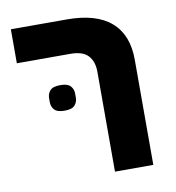

<svg xmlns="http://www.w3.org/2000/svg" viewBox="-72 -675 680 740"><g transform="rotate(-10 268.0 -305.0)"><path d="M319 -391Q319 -431 298 -454Q277 -477 229 -477H19V-610H238Q353 -610 411 -559.5Q469 -509 469 -412V0H319ZM169 -265Q140 -265 129 -277.5Q118 -290 118 -307V-323Q118 -340 129 -352.5Q140 -365 169 -365Q198 -365 209 -352.5Q220 -340 220 -323V-307Q220 -290 209 -277.5Q198 -265 169 -265Z"/></g></svg>

Font: IBM Plex Sans Hebrew
Style: Bold
Weight: 700
Designer: Mike Abbink, Paul van der Laan, Pieter van Rosmalen, Yanek Iontef
Foundry: Bold Monday
Version: Version 1.2